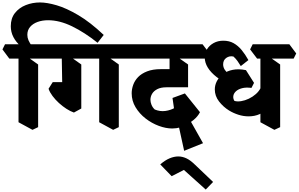

<svg xmlns="http://www.w3.org/2000/svg" viewBox="-76 -1016 2436 1566"><path d="M94 -638Q54 -673 33 -714Q12 -755 12 -802Q12 -867 46 -910Q80 -953 134.5 -974.5Q189 -996 250 -996Q307 -996 386 -973Q465 -950 562.5 -892.5Q660 -835 770 -731L720 -667Q615 -751 512.5 -801Q410 -851 316 -851Q269 -851 230.5 -837Q192 -823 169.5 -796.5Q147 -770 147 -732Q147 -709 156.5 -687Q166 -665 186 -638ZM189 43 75 -19V-590L131 -564L235 -490V21ZM0 -538 -56 -613 -35 -655H303L359 -580L338 -538Z M847 43 733 -19V-590L789 -564L893 -490V21ZM527 -98Q498 -108 466 -128.5Q434 -149 404.5 -176Q375 -203 352.5 -233Q330 -263 320 -292L354 -346H522L587 -305V-131ZM587 -204 433 -244 427 -590 483 -564 587 -490ZM303 -538 247 -613 268 -655H968L1024 -580L1003 -538Z M1329 32Q1277 32 1219 10.5Q1161 -11 1111 -50Q1061 -89 1029.5 -141.5Q998 -194 998 -255Q998 -289 1010.5 -324Q1023 -359 1050.5 -387.5Q1078 -416 1124 -434Q1170 -452 1236 -452H1374L1458 -304H1281Q1236 -304 1207 -289Q1178 -274 1164.5 -251Q1151 -228 1151 -202Q1151 -183 1159.5 -161.5Q1168 -140 1186 -123Q1229 -105 1273 -111Q1317 -117 1354 -139Q1391 -161 1413 -189L1465 -4Q1432 13 1397 22.5Q1362 32 1329 32ZM1426 214 1362 -78 1424 -125 1580 152ZM1364 12 1331 -217 1432 -254 1555 -101Q1538 -67 1505 -39.5Q1472 -12 1440 1ZM1458 -304 1307 -346V-590L1353 -564L1458 -490ZM968 -538 912 -613 933 -655H1576L1633 -580L1612 -538Z M1602 530 1424 370 1324 421 1231 325Q1270 291 1307 275.5Q1344 260 1378 260Q1411 260 1443.5 275Q1476 290 1514 327L1662 468Z M1952 -67Q1910 -67 1869 -80Q1828 -93 1792 -115Q1745 -144 1710.5 -188.5Q1676 -233 1676 -287Q1676 -322 1693 -354.5Q1710 -387 1742.5 -412Q1775 -437 1822.5 -446.5Q1870 -456 1930 -444L1996 -340L1975 -299Q1930 -305 1898 -296.5Q1866 -288 1848 -271Q1830 -254 1827 -233Q1824 -212 1836 -193Q1860 -186 1891 -191Q1922 -196 1953.5 -211Q1985 -226 2011 -249Q2037 -272 2051 -301L2111 -138Q2082 -103 2041.5 -85Q2001 -67 1952 -67ZM1800 -324Q1737 -352 1690.5 -388Q1644 -424 1619 -464.5Q1594 -505 1594 -547Q1594 -584 1613 -615Q1632 -646 1666.5 -665Q1701 -684 1746 -684Q1793 -684 1829 -664Q1865 -644 1894.5 -608.5Q1924 -573 1950 -526L1888 -477Q1875 -499 1860.5 -519Q1846 -539 1828 -555Q1796 -562 1770 -544Q1744 -526 1744 -491Q1744 -468 1757 -447.5Q1770 -427 1791.5 -411Q1813 -395 1838 -382ZM2162 43 2048 -19V-590L2104 -564L2209 -490V21ZM2021 -538 1964 -613 1985 -655H2284L2340 -580L2319 -538Z"/></svg>

Font: Eczar
Style: Bold
Weight: 700
Designer: Vaibhav Singh
Foundry: Rosetta Type Foundry
Version: Version 2.000